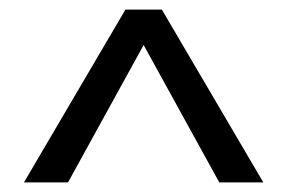

<svg xmlns="http://www.w3.org/2000/svg" viewBox="-20 -782 600 401"><path d="M122 -401 280 -688 438 -401H530L318 -762H242L30 -401Z"/></svg>

Font: Hibana SubMedium
Style: Regular
Weight: 500
Width: 6
Designer: pygmalion
Foundry: ybstudio
Version: Version 0.930;hotconv 1.0.109;makeotfexe 2.5.65596